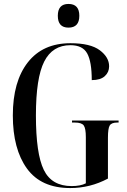

<svg xmlns="http://www.w3.org/2000/svg" viewBox="-20 -943 646 973"><path d="M336 10Q437 10 527 -38V-245Q527 -292 536 -307Q545 -322 574 -322H581V-332H345V-322H359Q394 -322 404.5 -307Q415 -292 415 -248V-14Q388 0 343 0Q242 0 202 -82Q162 -164 162 -358Q162 -548 204 -631Q246 -714 337 -714Q399 -714 422 -672Q445 -630 445 -537Q489 -537 511 -557Q533 -577 533 -607Q533 -653 485.5 -688.5Q438 -724 337 -724Q197 -724 121 -627Q45 -530 45 -358Q45 -188 116.5 -89Q188 10 336 10ZM327 -803Q382 -803 382 -863Q382 -923 327 -923Q273 -923 273 -863Q273 -803 327 -803Z"/></svg>

Font: Noto Serif Display Condensed Semi
Style: Regular
Weight: 600
Width: 3
Designer: Monotype Design Team
Foundry: Monotype Imaging Inc.
Version: Version 1.900